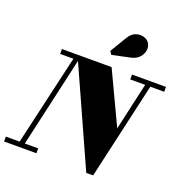

<svg xmlns="http://www.w3.org/2000/svg" viewBox="-215 -1186 1289 1350"><g transform="rotate(20 429.0 -510.5)"><path d="M596 -859 460 -830 444 -854 518.5 -978Q540 -1014 570.8 -1024.8Q601.5 -1035.5 629.5 -1027.8Q657.5 -1020 671 -1000.5Q687.5 -976.5 683.8 -946.8Q680 -917 657.8 -892.2Q635.5 -867.5 596 -859ZM-40 -36.5H63L219 -713.5H120V-750H491.5L676 -359L756 -713.5H644.5V-750H898.5V-713.5H794.5L630 10H578.5L254.5 -710L102 -36.5H202V0H-40Z"/></g></svg>

Font: Bodoni* 06pt Fatface
Style: Italic
Weight: 900
Italic angle: -13°
Version: Version 2.3